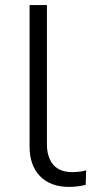

<svg xmlns="http://www.w3.org/2000/svg" viewBox="-20 -725 367 753"><path d="M251 8Q178 8 137 -34Q96 -76 96 -151V-705H164V-159Q164 -125 175.5 -100Q187 -75 209 -62.5Q231 -50 262 -50Q276 -50 290 -51.5Q304 -53 318 -57L316 0Q300 4 284 6Q268 8 251 8Z"/></svg>

Font: Nunito Sans 10pt SemiExpanded Light
Style: Regular
Weight: 300
Width: 6
Designer: Vernon Adams
Foundry: Vernon Adams
Version: Version 3.101;gftools[0.9.27]